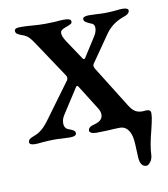

<svg xmlns="http://www.w3.org/2000/svg" viewBox="-68 -471 592 676"><g transform="rotate(-10 228.0 -132.5)"><path d="M378 112 376 66Q375 33 363.5 16Q352 -1 333 -1Q314 -1 288 1L248 2Q236 2 230 -1.5Q224 -5 224 -9Q224 -17 230 -21.5Q236 -26 249 -29Q277 -37 277 -58Q277 -70 269 -82L213 -171Q212 -172 210 -172Q208 -172 207 -171L147 -78Q139 -65 139 -51Q139 -32 155 -27Q166 -23 171.5 -19.5Q177 -16 177 -9Q177 2 154 2L124 1Q114 0 98 0Q79 0 55 2Q39 4 30 4Q9 4 9 -6Q9 -13 14 -17Q19 -21 30 -25Q45 -30 59 -41.5Q73 -53 92 -80L175 -193Q181 -200 181 -206Q181 -212 177 -217L97 -337Q83 -359 73.5 -368.5Q64 -378 50 -382Q39 -386 33.5 -390Q28 -394 28 -401Q28 -411 48 -411Q70 -411 92 -409Q114 -407 138 -407L172 -408Q192 -410 207 -410Q230 -410 230 -399Q230 -394 226.5 -391.5Q223 -389 217.5 -387Q212 -385 210 -384Q198 -380 192.5 -376Q187 -372 187 -364Q187 -353 200 -333L246 -264Q251 -258 255 -264L299 -333Q309 -348 309 -363Q309 -377 294 -381Q292 -382 285.5 -385Q279 -388 275.5 -391.5Q272 -395 272 -400Q272 -410 295 -410L324 -409Q333 -408 350 -408Q368 -408 390 -410Q404 -412 413 -412Q435 -412 435 -402Q435 -390 413 -383Q372 -369 348 -335L282 -240Q279 -236 279 -232Q279 -228 282 -222L375 -73Q385 -57 395.5 -50.5Q406 -44 422 -44L433 -45H436Q451 -45 451 -33Q451 -19 446.5 0Q442 19 441 24Q426 80 425 114Q424 127 416.5 137Q409 147 402 147Q380 147 378 112Z"/></g></svg>

Font: EB Garamond Medium
Style: Regular
Weight: 500
Designer: Georg Duffner and Octavio Pardo
Foundry: Georg Duffner
Version: Version 1.000